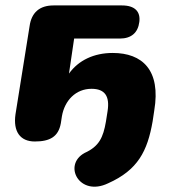

<svg xmlns="http://www.w3.org/2000/svg" viewBox="-20 -512 643 707"><path d="M378 163C488 114 523 44 542 -65L548 -105C573 -254 504 -317 395 -317C326 -317 269 -290 234 -241L253 -370H421C464 -370 488 -392 493 -431C498 -469 477 -492 429 -492H177C126 -492 96 -466 89 -416L37 -91C28 -28 54 9 108 9C163 9 195 -8 204 -58L208 -84C218 -142 259 -185 317 -185C366 -185 385 -158 376 -102L370 -64C360 -6 345 27 292 51C210 95 272 214 378 163Z"/></svg>

Font: SN Pro Heavy
Style: Italic
Weight: 800
Italic angle: -9°
Designer: Tobias Whetton
Foundry: Supernotes
Version: Version 1.001;Glyphs 3.2 (3249)